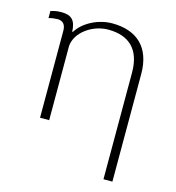

<svg xmlns="http://www.w3.org/2000/svg" viewBox="-106 -602 820 893"><g transform="rotate(15 304.0 -155.5)"><path d="M158 -358C164 -426 241 -478 315 -478C416 -478 473 -424 473 -314V200H516V-318C516 -445 446 -511 325 -511C261 -511 190 -477 158 -425H155C153 -480 131 -500 85 -500C64 -500 53 -498 32 -492V-458C47 -462 64 -464 75 -464C100 -464 114 -448 114 -419V0H158Z"/></g></svg>

Font: Perun ExtraLight
Style: Regular
Weight: 200
Foundry: Copyright (c) Stefan Peev, Context Ltd, 2016
Version: Version 1.089